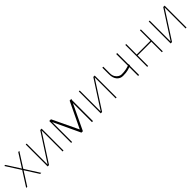

<svg xmlns="http://www.w3.org/2000/svg" viewBox="385 -1963 3377 3377"><g transform="rotate(-45 2074.0 -274.0)"><path d="M89.5 -545.5 250 -293.3 410.5 -545.5H437.5L263.5 -272.7L437.5 0H410.5L250 -252.1L89.5 0H62.5L236.5 -272.7L62.5 -545.5Z M619.3 -22.7 957.4 -545.5H991.5V0H968.8V-522.7L630.7 0H596.6V-545.5H619.3Z M1456 -59.7 1688.9 -545.5H1733L1724.4 -527.7V0H1698.9V-474.1L1473 0H1437.5L1204.5 -496.8V0H1181.8V-545.5H1224.4Z M1939.6 -22.7 2277.7 -545.5H2311.8V0H2289.1V-522.7L1951 0H1916.9V-545.5H1939.6Z M2871.4 -545.5V-263.5Q2874.3 -264.6 2877.1 -265.6V-228.7Q2875.4 -228 2871.8 -226.9Q2871.8 -226.9 2871.4 -226.6V0H2847.3V-218.4Q2816.8 -208.1 2790.3 -201.2Q2763.8 -194.2 2733.7 -190.9Q2703.5 -187.5 2661.2 -187.5Q2593.4 -187.1 2549 -239Q2504.6 -290.8 2505 -384.9V-548.3H2529.1V-384.9Q2529.1 -332.4 2550.4 -296.7Q2571.7 -261 2602.5 -242.7Q2633.2 -224.4 2661.2 -224.4Q2719.1 -224.4 2763.5 -233Q2807.9 -241.5 2847.3 -255V-545.5Z M3095.9 -545.5V-284.1H3437.5V-545.5H3460.2V0H3437.5V-261.4H3095.9V0H3073.2V-545.5Z M3679 -22.7 4017 -545.5H4051.1V0H4028.4V-522.7L3690.3 0H3656.2V-545.5H3679Z"/></g></svg>

Font: Inter Thin BETA
Style: Regular
Weight: 100
Designer: Rasmus Andersson
Foundry: rsms
Version: Version 3.011;git-f93a4a705